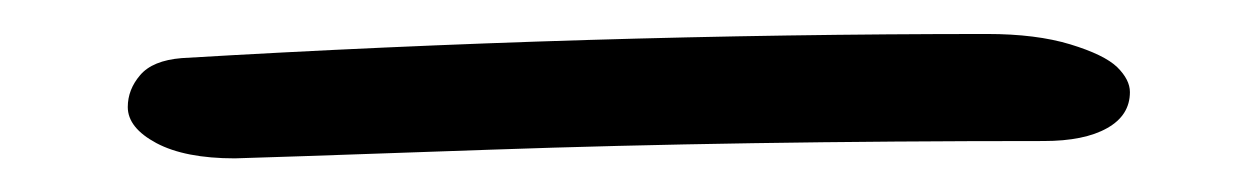

<svg xmlns="http://www.w3.org/2000/svg" viewBox="-20 105 740 113"><path d="M118.2 198.2Q88.9 198.2 72 189.2Q55.2 180.2 55.2 168Q55.2 157.7 62.5 149.2Q69.8 140.6 86.9 139.2Q326.2 125 561 125Q589.8 125 609.9 131.1Q629.9 137.2 637.5 144.5Q645 151.9 645 159.2Q645 172.9 631.6 180.4Q618.2 188 594.2 188Q414.6 188 268.6 193.1Q122.6 198.2 118.2 198.2Z"/></svg>

Font: Shantell Sans Irregular Bouncy
Style: Regular
Weight: 300
Designer: Stephen Nixon, Anya Danilova, Shantell Martin
Foundry: Arrow Type
Version: Version 1.006;[9816181b4]